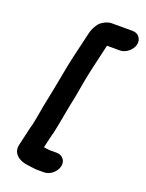

<svg xmlns="http://www.w3.org/2000/svg" viewBox="-168 -851 821 1081"><g transform="rotate(20 242.5 -310.5)"><path d="M434 -770H307C282 -770 250 -752 238 -738C224 -722 211 -696 206 -675L169 -517C153 -449 143 -383 129 -314L114 -240C102 -185 96 -136 84 -82C80 -71 78 -59 75 -48L52 52C40 104 83 136 134 142C154 144 177 149 199 149H237C272 149 308 119 316 84C324 49 301 21 266 21H226C223 21 220 21 217 20L198 18L188 16L203 -48C205 -58 208 -68 211 -78C224 -135 231 -185 243 -244L258 -318C269 -385 281 -449 297 -517L326 -642H404C438 -642 475 -672 483 -706C491 -740 468 -770 434 -770Z"/></g></svg>

Font: Electronic
Style: SuThkIt
Weight: 900
Version: Version 1.011